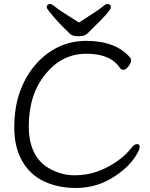

<svg xmlns="http://www.w3.org/2000/svg" viewBox="-20 -916 743 954"><path d="M660 -150Q626 -91 556 -44Q467 18 357 18Q270 18 200.5 -14Q131 -46 91 -114.5Q51 -183 51 -282Q51 -381 78 -457.5Q105 -534 153.5 -591.5Q202 -649 267 -681Q332 -713 408 -713Q557 -713 628 -628Q631 -624 631 -613.5Q631 -603 618 -586Q605 -569 593.5 -569Q582 -569 576 -578Q530 -649 409.5 -649Q289 -649 208 -550Q123 -449 123 -288.5Q123 -128 238 -72Q292 -45 350.5 -45Q409 -45 460 -62.5Q511 -80 558 -112Q605 -144 636 -185Q648 -200 661 -200Q674 -200 674 -187Q674 -174 660 -150ZM372 -804Q407 -827 441 -848.5Q475 -870 490 -883Q505 -896 513 -896Q531 -896 531 -879.5Q531 -863 444 -779L416 -751Q401 -736 371.5 -736Q342 -736 331 -745Q261 -811 224 -860Q212 -875 212 -880Q212 -896 230 -896Q238 -896 253 -883Q268 -870 302.5 -848.5Q337 -827 372 -804Z"/></svg>

Font: Fusion Kai T
Style: Regular
Weight: 400
Designer: Fontworks Inc.
Version: Version 24.134;May 13, 2024